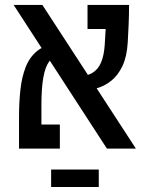

<svg xmlns="http://www.w3.org/2000/svg" viewBox="-20 -606 626 783"><path d="M416 0 35.6 -585.9H152.8L534.2 0ZM88.9 0V-98.1H224.1V0ZM57.6 0Q57.6 -15.1 57.6 -47.4Q57.6 -79.6 57.6 -130.9Q57.6 -188 63.2 -239.7Q68.8 -291.5 84.7 -332.3Q100.6 -373 131.6 -398.2Q162.6 -423.3 213.4 -427.2L226.1 -381.8Q197.8 -378.4 180.9 -355.7Q164.1 -333 156.5 -289.1Q148.9 -245.1 148.9 -177.7Q148.9 -152.3 148.9 -124.8Q148.9 -97.2 148.9 -71.5Q148.9 -45.9 148.9 -26.9Q148.9 -7.8 148.9 0ZM302.2 -235.8 293.5 -294.4Q332 -294.4 356 -308.3Q379.9 -322.3 392.1 -351.1Q404.3 -379.9 407.2 -424.3Q409.7 -463.4 411.9 -505.4Q414.1 -547.4 414.1 -585.9H506.3Q506.3 -547.4 504.6 -506.1Q502.9 -464.8 501 -434.1Q497.6 -375.5 479.5 -337.2Q461.4 -298.8 433.6 -276.6Q405.8 -254.4 371.8 -245.1Q337.9 -235.8 302.2 -235.8ZM336.9 -487.8V-585.9H502L481.4 -487.8ZM382.8 85.4V156.7H188.5V85.4Z"/></svg>

Font: Cascadia Code
Style: Regular
Weight: 400
Monospace: yes
Designer: Aaron Bell
Foundry: Saja Typeworks
Version: Version 2106.017